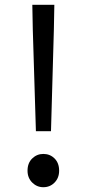

<svg xmlns="http://www.w3.org/2000/svg" viewBox="-20 -769 363 802"><path d="M130 -221 117 -645 115 -749H207L205 -645L193 -221ZM161 13Q134 13 114.5 -6.5Q95 -26 95 -56Q95 -88 114.5 -107Q134 -126 161 -126Q189 -126 208 -107Q227 -88 227 -56Q227 -26 208 -6.5Q189 13 161 13Z"/></svg>

Font: Noto Sans TC
Style: Regular
Weight: 400
Designer: Ryoko NISHIZUKA  (kana, bopomofo & ideographs); Paul D. Hunt (Latin, Greek & Cyrillic); Sandoll Communications , Soo-you
Foundry: Adobe
Version: Version 2.004-H2;hotconv 1.0.118;makeotfexe 2.5.65603